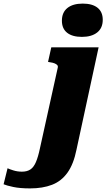

<svg xmlns="http://www.w3.org/2000/svg" viewBox="-194 -804 591 1067"><path d="M261 -599Q208 -599 179 -622Q150 -645 150 -689Q150 -735 180.5 -759.5Q211 -784 266 -784Q319 -784 348 -761Q377 -738 377 -694Q377 -648 346 -623.5Q315 -599 261 -599ZM-174 220 -152 131Q-142 136 -119.5 143Q-97 150 -72 150Q-44 150 -25.5 138Q-7 126 5.5 97Q18 68 28 20L127 -428Q129 -437 124 -442.5Q119 -448 109 -452Q99 -456 84 -458L73 -460L91 -541H354L231 28Q215 108 181 155.5Q147 203 95 223Q43 243 -27 243Q-83 243 -120.5 235Q-158 227 -174 220Z"/></svg>

Font: Roboto Serif ExtraBold
Style: Italic
Weight: 800
Italic angle: -10°
Version: Version 1.007